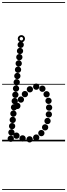

<svg xmlns="http://www.w3.org/2000/svg" viewBox="-25 -1349 641 1832"><path d="M140.6 -308.5Q128 -308.5 119.2 -317.2Q110.5 -325.9 110.5 -338.4Q110.5 -351 119.2 -359.8Q127.9 -368.5 140.4 -368.5Q153 -368.5 161.8 -359.8Q170.5 -351.1 170.5 -338.6Q170.5 -326 161.8 -317.2Q153.1 -308.5 140.6 -308.5ZM174.6 -369Q162 -369 153.2 -377.7Q144.5 -386.4 144.5 -398.9Q144.5 -411.5 153.2 -420.2Q161.9 -429 174.4 -429Q187 -429 195.8 -420.3Q204.5 -411.6 204.5 -399.1Q204.5 -386.5 195.8 -377.8Q187.1 -369 174.6 -369ZM212.6 -421Q200 -421 191.2 -429.7Q182.5 -438.4 182.5 -450.9Q182.5 -463.5 191.2 -472.2Q199.9 -481 212.4 -481Q225 -481 233.8 -472.3Q242.5 -463.6 242.5 -451.1Q242.5 -438.5 233.8 -429.8Q225.1 -421 212.6 -421ZM260.1 -467Q247.5 -467 238.8 -475.7Q230 -484.4 230 -496.9Q230 -509.5 238.7 -518.2Q247.4 -527 259.9 -527Q272.5 -527 281.2 -518.3Q290 -509.6 290 -497.1Q290 -484.5 281.3 -475.8Q272.6 -467 260.1 -467ZM320.6 -492Q308 -492 299.2 -500.7Q290.5 -509.4 290.5 -521.9Q290.5 -534.5 299.2 -543.2Q307.9 -552 320.4 -552Q333 -552 341.8 -543.3Q350.5 -534.6 350.5 -522.1Q350.5 -509.5 341.8 -500.8Q333.1 -492 320.6 -492ZM379.6 -472.5Q367 -472.5 358.2 -481.2Q349.5 -489.9 349.5 -502.4Q349.5 -515 358.2 -523.8Q366.9 -532.5 379.4 -532.5Q392 -532.5 400.8 -523.8Q409.5 -515.1 409.5 -502.6Q409.5 -490 400.8 -481.2Q392.1 -472.5 379.6 -472.5ZM419.6 -419.5Q407 -419.5 398.2 -428.2Q389.5 -436.9 389.5 -449.4Q389.5 -462 398.2 -470.8Q406.9 -479.5 419.4 -479.5Q432 -479.5 440.8 -470.8Q449.5 -462.1 449.5 -449.6Q449.5 -437 440.8 -428.2Q432.1 -419.5 419.6 -419.5ZM438.1 -357Q425.5 -357 416.8 -365.7Q408 -374.4 408 -386.9Q408 -399.5 416.7 -408.2Q425.4 -417 437.9 -417Q450.5 -417 459.2 -408.3Q468 -399.6 468 -387.1Q468 -374.5 459.3 -365.8Q450.6 -357 438.1 -357ZM443.6 -292.5Q431 -292.5 422.2 -301.2Q413.5 -309.9 413.5 -322.4Q413.5 -335 422.2 -343.8Q430.9 -352.5 443.4 -352.5Q456 -352.5 464.8 -343.8Q473.5 -335.1 473.5 -322.6Q473.5 -310 464.8 -301.2Q456.1 -292.5 443.6 -292.5ZM441.1 -227.5Q428.5 -227.5 419.8 -236.2Q411 -244.9 411 -257.4Q411 -270 419.7 -278.8Q428.4 -287.5 440.9 -287.5Q453.5 -287.5 462.2 -278.8Q471 -270.1 471 -257.6Q471 -245 462.3 -236.2Q453.6 -227.5 441.1 -227.5ZM428.6 -164.5Q416 -164.5 407.2 -173.2Q398.5 -181.9 398.5 -194.4Q398.5 -207 407.2 -215.8Q415.9 -224.5 428.4 -224.5Q441 -224.5 449.8 -215.8Q458.5 -207.1 458.5 -194.6Q458.5 -182 449.8 -173.2Q441.1 -164.5 428.6 -164.5ZM405.6 -104Q393 -104 384.2 -112.7Q375.5 -121.4 375.5 -133.9Q375.5 -146.5 384.2 -155.2Q392.9 -164 405.4 -164Q418 -164 426.8 -155.3Q435.5 -146.6 435.5 -134.1Q435.5 -121.5 426.8 -112.8Q418.1 -104 405.6 -104ZM369.6 -49Q357 -49 348.2 -57.7Q339.5 -66.4 339.5 -78.9Q339.5 -91.5 348.2 -100.2Q356.9 -109 369.4 -109Q382 -109 390.8 -100.3Q399.5 -91.6 399.5 -79.1Q399.5 -66.5 390.8 -57.8Q382.1 -49 369.6 -49ZM320.6 -6.5Q308 -6.5 299.2 -15.2Q290.5 -23.9 290.5 -36.4Q290.5 -49 299.2 -57.8Q307.9 -66.5 320.4 -66.5Q333 -66.5 341.8 -57.8Q350.5 -49.1 350.5 -36.6Q350.5 -24 341.8 -15.2Q333.1 -6.5 320.6 -6.5ZM257.6 10.5Q245 10.5 236.2 1.8Q227.5 -6.9 227.5 -19.4Q227.5 -32 236.2 -40.8Q244.9 -49.5 257.4 -49.5Q270 -49.5 278.8 -40.8Q287.5 -32.1 287.5 -19.6Q287.5 -7 278.8 1.8Q270.1 10.5 257.6 10.5ZM190.6 1.5Q178 1.5 169.2 -7.2Q160.5 -15.9 160.5 -28.4Q160.5 -41 169.2 -49.8Q177.9 -58.5 190.4 -58.5Q203 -58.5 211.8 -49.8Q220.5 -41.1 220.5 -28.6Q220.5 -16 211.8 -7.2Q203.1 1.5 190.6 1.5ZM132.1 -24.5Q119.5 -24.5 110.8 -33.2Q102 -41.9 102 -54.4Q102 -67 110.7 -75.8Q119.4 -84.5 131.9 -84.5Q144.5 -84.5 153.2 -75.8Q162 -67.1 162 -54.6Q162 -42 153.3 -33.2Q144.6 -24.5 132.1 -24.5ZM172.6 -891.5Q160 -891.5 151.2 -900.2Q142.5 -908.9 142.5 -921.4Q142.5 -934 151.2 -942.8Q159.9 -951.5 172.4 -951.5Q185 -951.5 193.8 -942.8Q202.5 -934.1 202.5 -921.6Q202.5 -909 193.8 -900.2Q185.1 -891.5 172.6 -891.5ZM166.1 -832.5Q153.5 -832.5 144.8 -841.2Q136 -849.9 136 -862.4Q136 -875 144.7 -883.8Q153.4 -892.5 165.9 -892.5Q178.5 -892.5 187.2 -883.8Q196 -875.1 196 -862.6Q196 -850 187.3 -841.2Q178.6 -832.5 166.1 -832.5ZM159.6 -773.5Q147 -773.5 138.2 -782.2Q129.5 -790.9 129.5 -803.4Q129.5 -816 138.2 -824.8Q146.9 -833.5 159.4 -833.5Q172 -833.5 180.8 -824.8Q189.5 -816.1 189.5 -803.6Q189.5 -791 180.8 -782.2Q172.1 -773.5 159.6 -773.5ZM153.6 -713.5Q141 -713.5 132.2 -722.2Q123.5 -730.9 123.5 -743.4Q123.5 -756 132.2 -764.8Q140.9 -773.5 153.4 -773.5Q166 -773.5 174.8 -764.8Q183.5 -756.1 183.5 -743.6Q183.5 -731 174.8 -722.2Q166.1 -713.5 153.6 -713.5ZM147.1 -654Q134.5 -654 125.8 -662.7Q117 -671.4 117 -683.9Q117 -696.5 125.7 -705.2Q134.4 -714 146.9 -714Q159.5 -714 168.2 -705.3Q177 -696.6 177 -684.1Q177 -671.5 168.3 -662.8Q159.6 -654 147.1 -654ZM140.6 -594Q128 -594 119.2 -602.7Q110.5 -611.4 110.5 -623.9Q110.5 -636.5 119.2 -645.2Q127.9 -654 140.4 -654Q153 -654 161.8 -645.3Q170.5 -636.6 170.5 -624.1Q170.5 -611.5 161.8 -602.8Q153.1 -594 140.6 -594ZM134.6 -534Q122 -534 113.2 -542.7Q104.5 -551.4 104.5 -563.9Q104.5 -576.5 113.2 -585.2Q121.9 -594 134.4 -594Q147 -594 155.8 -585.3Q164.5 -576.6 164.5 -564.1Q164.5 -551.5 155.8 -542.8Q147.1 -534 134.6 -534ZM128.1 -474.5Q115.5 -474.5 106.8 -483.2Q98 -491.9 98 -504.4Q98 -517 106.7 -525.8Q115.4 -534.5 127.9 -534.5Q140.5 -534.5 149.2 -525.8Q158 -517.1 158 -504.6Q158 -492 149.3 -483.2Q140.6 -474.5 128.1 -474.5ZM121.6 -414.5Q109 -414.5 100.2 -423.2Q91.5 -431.9 91.5 -444.4Q91.5 -457 100.2 -465.8Q108.9 -474.5 121.4 -474.5Q134 -474.5 142.8 -465.8Q151.5 -457.1 151.5 -444.6Q151.5 -432 142.8 -423.2Q134.1 -414.5 121.6 -414.5ZM115.6 -354.5Q103 -354.5 94.2 -363.2Q85.5 -371.9 85.5 -384.4Q85.5 -397 94.2 -405.8Q102.9 -414.5 115.4 -414.5Q128 -414.5 136.8 -405.8Q145.5 -397.1 145.5 -384.6Q145.5 -372 136.8 -363.2Q128.1 -354.5 115.6 -354.5ZM109.1 -295Q96.5 -295 87.8 -303.7Q79 -312.4 79 -324.9Q79 -337.5 87.7 -346.2Q96.4 -355 108.9 -355Q121.5 -355 130.2 -346.3Q139 -337.6 139 -325.1Q139 -312.5 130.3 -303.8Q121.6 -295 109.1 -295ZM103.1 -235Q90.5 -235 81.8 -243.7Q73 -252.4 73 -264.9Q73 -277.5 81.7 -286.2Q90.4 -295 102.9 -295Q115.5 -295 124.2 -286.3Q133 -277.6 133 -265.1Q133 -252.5 124.3 -243.8Q115.6 -235 103.1 -235ZM96.6 -175Q84 -175 75.2 -183.7Q66.5 -192.4 66.5 -204.9Q66.5 -217.5 75.2 -226.2Q83.9 -235 96.4 -235Q109 -235 117.8 -226.3Q126.5 -217.6 126.5 -205.1Q126.5 -192.5 117.8 -183.8Q109.1 -175 96.6 -175ZM90.6 -115.5Q78 -115.5 69.2 -124.2Q60.5 -132.9 60.5 -145.4Q60.5 -158 69.2 -166.8Q77.9 -175.5 90.4 -175.5Q103 -175.5 111.8 -166.8Q120.5 -158.1 120.5 -145.6Q120.5 -133 111.8 -124.2Q103.1 -115.5 90.6 -115.5ZM84.1 -55.5Q71.5 -55.5 62.8 -64.2Q54 -72.9 54 -85.4Q54 -98 62.7 -106.8Q71.4 -115.5 83.9 -115.5Q96.5 -115.5 105.2 -106.8Q114 -98.1 114 -85.6Q114 -73 105.3 -64.2Q96.6 -55.5 84.1 -55.5ZM77.6 4.5Q65 4.5 56.2 -4.2Q47.5 -12.9 47.5 -25.4Q47.5 -38 56.2 -46.8Q64.9 -55.5 77.4 -55.5Q90 -55.5 98.8 -46.8Q107.5 -38.1 107.5 -25.6Q107.5 -13 98.8 -4.2Q90.1 4.5 77.6 4.5ZM179.2 -945Q165 -945 154.8 -955.2Q144.5 -965.3 144.5 -979.7Q144.5 -994 154.7 -1004Q164.8 -1014 179.2 -1014Q193.5 -1014 203.5 -1003.9Q213.5 -993.9 213.5 -979.7Q213.5 -965.5 203.4 -955.2Q193.4 -945 179.2 -945ZM179.2 -963Q186 -963 190.8 -967.9Q195.5 -972.8 195.5 -979.5Q195.5 -986.5 190.7 -991.2Q185.9 -996 179 -996Q172.5 -996 167.5 -991.2Q162.5 -986.5 162.5 -979.5Q162.5 -972.8 167.5 -967.9Q172.5 -963 179.2 -963ZM-5 455H596V463H-5ZM-5 -16H596V0H-5ZM-5 -549H596V-541H-5ZM-5 -1329H596V-1321H-5Z"/></svg>

Font: Edu SA Dotted Guide
Style: Regular
Weight: 400
Designer: Tina and Corey Anderson, Eben Sorkin, Mirko Velimirovic
Foundry: Google for Education
Version: Version 2.000